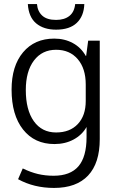

<svg xmlns="http://www.w3.org/2000/svg" viewBox="-20 -700 578 945"><path d="M471 -500V-15Q471 103 413.5 164Q356 225 246 225Q147 225 69 182L92 129Q131 148 167 156.5Q203 165 244 165Q326 165 366 118.5Q406 72 406 -25V-75Q384 -36 342.5 -13.5Q301 9 248 9Q150 9 93.5 -62.5Q37 -134 37 -259Q37 -375 93.5 -442.5Q150 -510 247 -510Q298 -510 338.5 -488Q379 -466 402 -425H404L414 -500ZM402 -284Q402 -363 362.5 -409Q323 -455 256 -455Q187 -455 147 -402Q107 -349 107 -257Q107 -159 146.5 -103.5Q186 -48 256 -48Q324 -48 363 -89.5Q402 -131 402 -203ZM117 -680H162Q165 -644 188 -623Q211 -602 256 -602Q297 -602 321.5 -621.5Q346 -641 350 -680H395Q393 -621 358 -587.5Q323 -554 256 -554Q195 -554 158 -585Q121 -616 117 -680Z"/></svg>

Font: Sarabun Light
Style: Regular
Weight: 300
Designer: Suppakit Chalermlarp | Katatrad Co.,Ltd.
Foundry: Cadson Demak Co.,Ltd.
Version: Version 1.000; ttfautohint (v1.6)